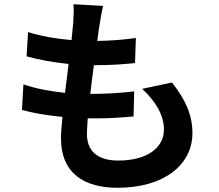

<svg xmlns="http://www.w3.org/2000/svg" viewBox="-20 -829 1040 910"><path d="M469 -801 328 -809C330 -787 330 -767 327 -720C325 -697 322 -670 319 -639C246 -645 171 -658 113 -677L106 -562C165 -545 236 -533 305 -526C300 -481 294 -434 288 -389C223 -396 156 -407 91 -429L84 -308C137 -293 203 -282 276 -275C272 -234 269 -198 269 -174C269 -7 380 61 537 61C756 61 892 -47 892 -198C892 -283 861 -354 795 -438L654 -408C720 -346 757 -282 757 -214C757 -132 681 -68 541 -68C443 -68 392 -112 392 -195C392 -213 394 -238 396 -268C409 -268 423 -268 436 -268C499 -268 557 -272 613 -277L616 -396C551 -388 477 -384 415 -384C413 -384 410 -384 408 -384C413 -429 419 -476 425 -520C505 -520 560 -524 620 -530L624 -649C577 -642 513 -636 441 -635C445 -668 449 -695 452 -712C456 -738 460 -765 469 -801Z"/></svg>

Font: Source Han Sans JP
Style: Bold
Weight: 700
Designer: Ryoko NISHIZUKA 西塚涼子 (kana, bopomofo & ideographs); Paul D. Hunt (Latin, Greek & Cyrillic); Sandoll Communications 산돌커뮤니
Foundry: Adobe
Version: Version 2.002;hotconv 1.0.116;makeotfexe 2.5.65601